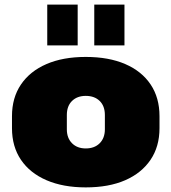

<svg xmlns="http://www.w3.org/2000/svg" viewBox="-20 -800 744 833"><path d="M352 13Q254 13 182 -18Q110 -49 71 -106.5Q32 -164 32 -244V-296Q32 -376 71 -433.5Q110 -491 181.5 -522Q253 -553 352 -553Q452 -553 523.5 -522Q595 -491 633.5 -433.5Q672 -376 672 -296V-244Q672 -164 633 -106.5Q594 -49 523 -18Q452 13 352 13ZM352 -156Q390 -156 412.5 -178.5Q435 -201 435 -239V-301Q435 -340 412.5 -362Q390 -384 352 -384Q315 -384 292.5 -362Q270 -340 270 -301V-239Q270 -201 292.5 -178.5Q315 -156 352 -156ZM317 -780V-603H185V-780ZM520 -780V-603H389V-780Z"/></svg>

Font: Pathway Extreme SemiCondensed Black
Style: Regular
Weight: 900
Width: 4
Version: Version 1.001;gftools[0.9.26]